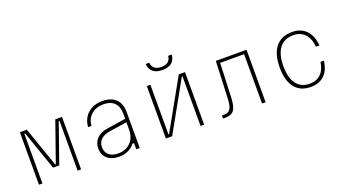

<svg xmlns="http://www.w3.org/2000/svg" viewBox="-61 -1409 3621 2021"><g transform="rotate(-20 1750.0 -399.0)"><path d="M114 0V-588H192L348 -141H354L511 -588H586V0H547V-557H538L384 -118H315L162 -557H153V0Z M1184 -69Q1160 -31 1112.5 -9.5Q1065 12 1009 12Q927 12 879 -30Q831 -72 831 -143Q831 -210 872.5 -253.5Q914 -297 989 -309L1204 -342V-400Q1204 -479 1161.5 -521.5Q1119 -564 1039 -564Q957 -564 904.5 -518Q852 -472 845 -393H807Q815 -488 878 -544Q941 -600 1039 -600Q1137 -600 1190 -549.5Q1243 -499 1243 -405V0H1204V-69ZM872 -143Q872 -88 909.5 -56Q947 -24 1012 -24Q1070 -24 1113 -48.5Q1156 -73 1180 -116.5Q1204 -160 1204 -219V-303L1004 -273Q940 -262 906 -229Q872 -196 872 -143Z M1536 0V-588H1576V-32H1583L1894 -588H1964V0H1924V-556H1917L1606 0ZM1644 -810Q1653 -724 1750 -724Q1847 -724 1856 -810H1896Q1886 -690 1750 -690Q1614 -690 1604 -810Z M2173 8V-26H2190Q2227 -26 2248.5 -39.5Q2270 -53 2280.5 -89.5Q2291 -126 2293 -196L2309 -588H2653V0H2613V-553H2345L2330 -176Q2327 -101 2312 -61Q2297 -21 2269 -6.5Q2241 8 2200 8Z M3158 12Q3041 12 2979 -66Q2917 -144 2917 -292Q2917 -441 2981 -520.5Q3045 -600 3165 -600Q3263 -600 3322 -539.5Q3381 -479 3390 -368H3351Q3342 -463 3293.5 -513.5Q3245 -564 3165 -564Q3065 -564 3011.5 -494Q2958 -424 2958 -292Q2958 -162 3009.5 -93Q3061 -24 3158 -24Q3235 -24 3282 -70Q3329 -116 3341 -202H3379Q3367 -98 3309.5 -43Q3252 12 3158 12Z"/></g></svg>

Font: Martian Mono Thin
Style: Regular
Weight: 100
Monospace: yes
Designer: Roman Shamin
Foundry: Evil Martians
Version: Version 1.000; ttfautohint (v1.8.4.7-5d5b)